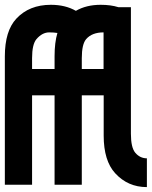

<svg xmlns="http://www.w3.org/2000/svg" viewBox="-20 -762 626 792"><path d="M0 0V-529.8Q0 -634.3 47.4 -685.1Q100.6 -742.2 189.9 -742.2Q249.5 -742.2 293 -717.3Q336.4 -742.2 395 -742.2Q437 -742.2 468.3 -732.4H520V-210.4Q520 -153.3 538.1 -131.8Q557.6 -108.9 585.9 -108.9V9.8Q507.3 9.8 455.1 -47.4Q407.7 -99.1 407.7 -202.6V-368.7H317.4V0H205.1V-368.7H112.3V0ZM216.8 -626Q202.6 -628.4 183.1 -628.4Q154.3 -628.4 130.4 -600.6Q112.3 -579.1 112.3 -522V-477.5H205.1V-529.8Q205.1 -586.9 216.8 -626ZM407.2 -477.5V-628.4Q359.4 -628.4 335.4 -600.6Q317.4 -579.6 317.4 -522V-477.5Z"/></svg>

Font: Consola Mono
Style: Bold
Weight: 700
Monospace: yes
Designer: Wojciech Kalinowski "wmk69" (wmk69@o2.pl)
Foundry: Wojciech Kalinowski "wmk69" (wmk69@o2.pl)
Version: Version 2.1.0